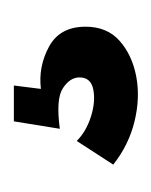

<svg xmlns="http://www.w3.org/2000/svg" viewBox="10 -58 223 284"><g transform="rotate(-90 122.0 83.5)"><path d="M20 139 55 85Q69 99 91 106Q113 113 131 109.5Q149 106 149 89Q149 75 133 64.5Q117 54 73 60L84 -8H137L132 32Q165 28 194.5 44Q224 60 224 98Q224 130 203 148.5Q182 167 150.5 173Q119 179 84 170.5Q49 162 20 139Z"/></g></svg>

Font: Bricolage Grotesque 96pt Condensed Medium
Style: Regular
Weight: 500
Width: 3
Designer: Mathieu Triay
Foundry: Atelier Triay
Version: Version 1.001; ttfautohint (v1.8.4.7-5d5b);gftools[0.9.33.de